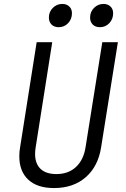

<svg xmlns="http://www.w3.org/2000/svg" viewBox="-20 -944 640 974"><path d="M78 -151Q78 -176 82 -197L166 -730H245L161 -197Q158 -179 158 -163Q158 -114 185.5 -87.5Q213 -61 266 -61Q327 -61 365.5 -97Q404 -133 414 -197L499 -730H578L493 -197Q478 -100 415 -45Q352 10 254 10Q169 10 123.5 -32.5Q78 -75 78 -151ZM228 -855Q228 -884 248 -904Q268 -924 296 -924Q318 -924 331.5 -911Q345 -898 345 -877Q345 -847 325.5 -826.5Q306 -806 278 -806Q255 -806 241.5 -819.5Q228 -833 228 -855ZM437 -855Q437 -884 457 -904Q477 -924 505 -924Q527 -924 540.5 -911Q554 -898 554 -877Q554 -847 534.5 -826.5Q515 -806 487 -806Q464 -806 450.5 -819.5Q437 -833 437 -855Z"/></svg>

Font: JetBrains Mono Semi Light
Style: Italic
Weight: 350
Italic angle: -9°
Monospace: yes
Designer: Philipp Nurullin, Konstantin Bulenkov
Foundry: JetBrains
Version: 2.002